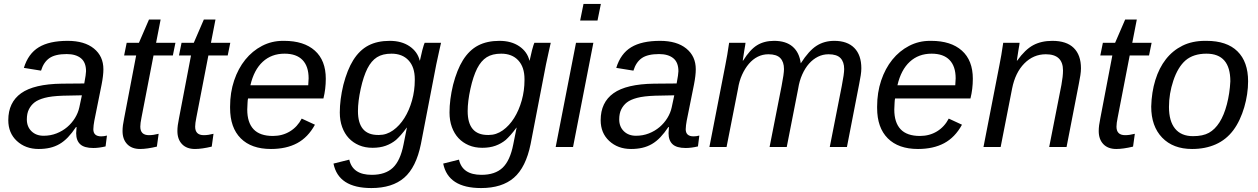

<svg xmlns="http://www.w3.org/2000/svg" viewBox="-20 -745 6377 973"><path d="M453 5Q407 5 386.5 -14Q366 -33 366 -70L368 -101H365Q345 -71 324.5 -49.5Q304 -28 281.5 -15Q259 -2 233 4Q207 10 176 10Q109 10 65 -31Q22 -71 22 -136Q22 -226 87 -272.5Q152 -319 293 -321L407 -322Q416 -370 416 -384Q416 -429 390 -450Q364 -471 318 -471Q260 -471 230.5 -450.5Q201 -430 188 -387L101 -401Q123 -473 176.5 -505.5Q230 -538 323 -538Q408 -538 456 -499Q504 -460 504 -394Q504 -363 495 -317L458 -133Q456 -121 454.5 -110.5Q453 -100 453 -90Q453 -54 493 -54Q507 -54 522 -58L515 -3Q481 5 453 5ZM395 -262 298 -260Q240 -258 206.5 -249Q173 -240 155 -226Q137 -212 126.5 -191Q116 -170 116 -140Q116 -103 139.5 -80Q163 -57 201 -57Q236 -57 266.5 -69Q297 -81 320.5 -101Q344 -121 360 -147Q376 -173 382 -201Z M690 10Q648 10 624.5 -14.5Q601 -39 601 -81Q601 -95 603 -110.5Q605 -126 609 -145L670 -464H609L622 -528H684L735 -646H794L771 -528H869L856 -464H758L697 -149Q691 -120 691 -103Q691 -60 735 -60Q757 -60 784 -67L775 -2Q725 10 690 10Z M968 10Q926 10 902.5 -14.5Q879 -39 879 -81Q879 -95 881 -110.5Q883 -126 887 -145L948 -464H887L900 -528H962L1013 -646H1072L1049 -528H1147L1134 -464H1036L975 -149Q969 -120 969 -103Q969 -60 1013 -60Q1035 -60 1062 -67L1053 -2Q1003 10 968 10Z M1237 -246Q1235 -238 1234.5 -224Q1234 -210 1233 -190Q1233 -124 1265 -90Q1297 -56 1363 -56Q1411 -56 1449 -79Q1487 -102 1509 -144L1576 -113Q1541 -49 1486 -19.5Q1431 10 1353 10Q1254 10 1200 -44Q1146 -98 1146 -198V-205Q1146 -276 1166.5 -337Q1187 -398 1223 -442.5Q1259 -487 1308 -512.5Q1357 -538 1414 -538H1420Q1520 -538 1575.5 -488.5Q1631 -439 1631 -346Q1631 -294 1619 -246ZM1542 -313 1544 -348Q1544 -409 1513 -441Q1482 -473 1422 -473Q1356 -473 1311.5 -432Q1267 -391 1249 -313Z M1862 208Q1695 208 1670 84L1750 64Q1767 141 1864 141Q1933 141 1971 105Q2009 69 2025 -13L2042 -98H2041Q2025 -76 2011.5 -61Q1998 -46 1987 -36Q1964 -17 1935 -6.5Q1906 4 1868 4Q1830 4 1799.5 -9Q1769 -22 1747.5 -45Q1726 -68 1714 -101Q1702 -134 1702 -175Q1702 -240 1720 -315Q1740 -392 1770 -440Q1802 -491 1847 -514.5Q1892 -538 1955 -538Q2015 -538 2055.5 -510.5Q2096 -483 2107 -438H2108L2120 -490Q2129 -523 2132 -528H2215L2206 -488L2191 -419L2113 -15Q2089 103 2028.5 155.5Q1968 208 1862 208ZM1794 -182Q1794 -61 1896 -61H1901Q1939 -61 1972 -84.5Q2005 -108 2029.5 -147Q2054 -186 2068 -236Q2082 -286 2082 -339V-344Q2082 -405 2050.5 -439Q2019 -473 1964 -473Q1919 -473 1890.5 -455Q1862 -437 1842 -398Q1832 -378 1823.5 -352.5Q1815 -327 1808 -295Q1801 -263 1797.5 -235Q1794 -207 1794 -182Z M2418 208Q2251 208 2226 84L2306 64Q2323 141 2420 141Q2489 141 2527 105Q2565 69 2581 -13L2598 -98H2597Q2581 -76 2567.5 -61Q2554 -46 2543 -36Q2520 -17 2491 -6.5Q2462 4 2424 4Q2386 4 2355.5 -9Q2325 -22 2303.5 -45Q2282 -68 2270 -101Q2258 -134 2258 -175Q2258 -240 2276 -315Q2296 -392 2326 -440Q2358 -491 2403 -514.5Q2448 -538 2511 -538Q2571 -538 2611.5 -510.5Q2652 -483 2663 -438H2664L2676 -490Q2685 -523 2688 -528H2771L2762 -488L2747 -419L2669 -15Q2645 103 2584.5 155.5Q2524 208 2418 208ZM2350 -182Q2350 -61 2452 -61H2457Q2495 -61 2528 -84.5Q2561 -108 2585.5 -147Q2610 -186 2624 -236Q2638 -286 2638 -339V-344Q2638 -405 2606.5 -439Q2575 -473 2520 -473Q2475 -473 2446.5 -455Q2418 -437 2398 -398Q2388 -378 2379.5 -352.5Q2371 -327 2364 -295Q2357 -263 2353.5 -235Q2350 -207 2350 -182Z M2920 -641 2937 -725H3025L3008 -641ZM2796 0 2899 -528H2987L2884 0Z M3455 5Q3409 5 3388.5 -14Q3368 -33 3368 -70L3370 -101H3367Q3347 -71 3326.5 -49.5Q3306 -28 3283.5 -15Q3261 -2 3235 4Q3209 10 3178 10Q3111 10 3067 -31Q3024 -71 3024 -136Q3024 -226 3089 -272.5Q3154 -319 3295 -321L3409 -322Q3418 -370 3418 -384Q3418 -429 3392 -450Q3366 -471 3320 -471Q3262 -471 3232.5 -450.5Q3203 -430 3190 -387L3103 -401Q3125 -473 3178.5 -505.5Q3232 -538 3325 -538Q3410 -538 3458 -499Q3506 -460 3506 -394Q3506 -363 3497 -317L3460 -133Q3458 -121 3456.5 -110.5Q3455 -100 3455 -90Q3455 -54 3495 -54Q3509 -54 3524 -58L3517 -3Q3483 5 3455 5ZM3397 -262 3300 -260Q3242 -258 3208.5 -249Q3175 -240 3157 -226Q3139 -212 3128.5 -191Q3118 -170 3118 -140Q3118 -103 3141.5 -80Q3165 -57 3203 -57Q3238 -57 3268.5 -69Q3299 -81 3322.5 -101Q3346 -121 3362 -147Q3378 -173 3384 -201Z M3880 0 3941 -310Q3953 -371 3953 -395Q3953 -431 3934.5 -450.5Q3916 -470 3874 -470Q3845 -470 3820 -457.5Q3795 -445 3775 -421.5Q3755 -398 3740.5 -366Q3726 -334 3720 -295L3662 0H3575L3656 -416Q3661 -439 3665.5 -467Q3670 -495 3675 -528H3758Q3758 -523 3752 -490L3744 -438H3746Q3781 -494 3817 -516Q3853 -538 3903 -538Q3963 -538 3997 -508.5Q4031 -479 4038 -424Q4079 -488 4118 -513Q4157 -538 4208 -538Q4274 -538 4309.5 -502Q4345 -466 4345 -399Q4345 -383 4342 -363.5Q4339 -344 4334 -319L4272 0H4185L4246 -310Q4258 -371 4258 -395Q4258 -431 4239.5 -450.5Q4221 -470 4179 -470Q4150 -470 4125 -457.5Q4100 -445 4080 -422.5Q4060 -400 4045.5 -367.5Q4031 -335 4025 -296L3967 0Z M4516 -246Q4514 -238 4513.5 -224Q4513 -210 4512 -190Q4512 -124 4544 -90Q4576 -56 4642 -56Q4690 -56 4728 -79Q4766 -102 4788 -144L4855 -113Q4820 -49 4765 -19.5Q4710 10 4632 10Q4533 10 4479 -44Q4425 -98 4425 -198V-205Q4425 -276 4445.5 -337Q4466 -398 4502 -442.5Q4538 -487 4587 -512.5Q4636 -538 4693 -538H4699Q4799 -538 4854.5 -488.5Q4910 -439 4910 -346Q4910 -294 4898 -246ZM4821 -313 4823 -348Q4823 -409 4792 -441Q4761 -473 4701 -473Q4635 -473 4590.5 -432Q4546 -391 4528 -313Z M5297 0 5359 -315Q5363 -337 5365 -355Q5367 -373 5367 -388Q5367 -470 5280 -470Q5217 -470 5171 -423.5Q5125 -377 5109 -296L5051 0H4964L5045 -416Q5050 -439 5054.5 -467Q5059 -495 5064 -528H5147Q5147 -523 5141 -490L5133 -438H5135Q5175 -494 5216 -516Q5257 -538 5313 -538Q5385 -538 5421.5 -502Q5458 -466 5458 -399Q5458 -383 5455 -363.5Q5452 -344 5447 -319L5385 0Z M5637 10Q5595 10 5571.5 -14.5Q5548 -39 5548 -81Q5548 -95 5550 -110.5Q5552 -126 5556 -145L5617 -464H5556L5569 -528H5631L5682 -646H5741L5718 -528H5816L5803 -464H5705L5644 -149Q5638 -120 5638 -103Q5638 -60 5682 -60Q5704 -60 5731 -67L5722 -2Q5672 10 5637 10Z M6305 -333Q6305 -301 6300 -267.5Q6295 -234 6285.5 -201.5Q6276 -169 6262 -139Q6248 -109 6230 -85Q6194 -37 6141 -13.5Q6088 10 6021 10Q5925 10 5869.5 -47.5Q5814 -105 5814 -205Q5816 -278 5835 -339.5Q5854 -401 5888.5 -445Q5923 -489 5972.5 -513.5Q6022 -538 6087 -538H6094Q6197 -538 6251 -485Q6305 -432 6305 -333ZM6215 -333Q6215 -473 6094 -473Q6028 -473 5988 -439Q5949 -405 5926 -336Q5904 -270 5904 -203Q5904 -131 5935 -93Q5966 -55 6026 -55Q6076 -55 6106.5 -72Q6137 -89 6160 -125Q6183 -161 6197.5 -216.5Q6212 -272 6215 -333Z"/></svg>

Font: Libra Sans Modern
Style: Italic
Weight: 400
Italic angle: -12°
Foundry: Stefan Peev, Context Ltd
Version: Version 1.000